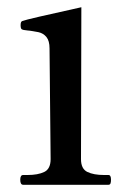

<svg xmlns="http://www.w3.org/2000/svg" viewBox="-20 -511 365 531"><path d="M44 0Q36 0 36 -14Q36 -27 44 -27H56Q85 -27 102.5 -35.5Q120 -44 120 -71L117 -377Q117 -398 108.5 -408.5Q100 -419 86.5 -422Q73 -425 46 -428Q40 -429 38.5 -432Q37 -435 37 -441Q37 -446 38 -449Q39 -452 42 -453Q55 -458 205 -491L204 -71Q204 -44 221.5 -35.5Q239 -27 268 -27H280Q287 -27 287 -14Q287 -7 285.5 -3.5Q284 0 280 0Z"/></svg>

Font: Shippori Mincho Medium
Style: Regular
Weight: 500
Designer: FONTDASU
Foundry: FONTDASU / Google Inc. / but / Adobe
Version: Version 3.110; ttfautohint (v1.8.3)